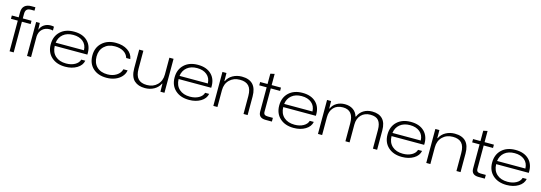

<svg xmlns="http://www.w3.org/2000/svg" viewBox="17 -1783 8015 2844"><g transform="rotate(15 4025.0 -360.5)"><path d="M119.1 0V-470.2H14.2V-521H119.1V-597.2Q119.1 -663.1 155.3 -696Q191.4 -729 257.8 -729H319.8V-676.8H268.1Q222.7 -676.8 202.4 -656.5Q182.1 -636.2 182.1 -591.8V-521H315.9V-470.2H182.1V0Z M386.7 0V-521H442.9L446.8 -420.9H449.7Q466.3 -470.2 509.5 -499Q552.7 -527.8 609.9 -527.8Q640.1 -527.8 659.7 -522V-462.9Q639.6 -469.2 609.9 -469.2Q543 -469.2 498.8 -429.7Q454.6 -390.1 448.7 -319.8V0Z M971.7 7.8Q839.4 7.8 760 -64.5Q680.7 -136.7 680.7 -258.8Q680.7 -381.3 758.8 -455.1Q836.9 -528.8 968.8 -528.8Q1103 -528.8 1177.5 -454.3Q1252 -379.9 1244.6 -251H744.6Q746.6 -152.8 807.9 -97.4Q869.1 -42 972.7 -42Q1050.3 -42 1106.4 -73.2Q1162.6 -104.5 1176.8 -155.8H1238.8Q1224.6 -82 1150.4 -37.1Q1076.2 7.8 971.7 7.8ZM745.6 -299.8H1179.7Q1176.8 -384.8 1119.6 -431.9Q1062.5 -479 968.8 -479Q873.5 -479 814.7 -430.2Q755.9 -381.3 745.6 -299.8Z M1605.5 7.8Q1473.6 7.8 1396.5 -64Q1319.3 -135.7 1319.3 -259.8Q1319.3 -380.4 1399.4 -454.6Q1479.5 -528.8 1609.4 -528.8Q1718.8 -528.8 1791.5 -480.2Q1864.3 -431.6 1876.5 -351.1H1813.5Q1795.4 -411.6 1741 -443.4Q1686.5 -475.1 1609.4 -475.1Q1506.8 -475.1 1445.1 -415.8Q1383.3 -356.4 1383.3 -258.8Q1383.3 -160.2 1442.4 -102.5Q1501.5 -44.9 1606.4 -44.9Q1686 -44.9 1744.1 -82.3Q1802.2 -119.6 1816.4 -179.2H1881.3Q1872.6 -124 1833.7 -81.3Q1794.9 -38.6 1735.4 -15.4Q1675.8 7.8 1605.5 7.8Z M2195.3 7.8Q2143.6 7.8 2103.3 -5.1Q2063 -18.1 2031.7 -45.9Q2000.5 -73.7 1983.9 -121.3Q1967.3 -168.9 1967.3 -233.9V-521H2031.2V-245.1Q2031.2 -141.1 2075.7 -92.5Q2120.1 -43.9 2210.9 -43.9Q2308.1 -43.9 2369.1 -104.7Q2430.2 -165.5 2430.2 -264.2V-521H2494.1V0H2432.1L2430.2 -123H2425.3Q2395.5 -61.5 2334 -26.9Q2272.5 7.8 2195.3 7.8Z M2871.1 7.8Q2738.8 7.8 2659.4 -64.5Q2580.1 -136.7 2580.1 -258.8Q2580.1 -381.3 2658.2 -455.1Q2736.3 -528.8 2868.2 -528.8Q3002.4 -528.8 3076.9 -454.3Q3151.4 -379.9 3144 -251H2644Q2646 -152.8 2707.3 -97.4Q2768.6 -42 2872.1 -42Q2949.7 -42 3005.9 -73.2Q3062 -104.5 3076.2 -155.8H3138.2Q3124 -82 3049.8 -37.1Q2975.6 7.8 2871.1 7.8ZM2645 -299.8H3079.1Q3076.2 -384.8 3019 -431.9Q2961.9 -479 2868.2 -479Q2772.9 -479 2714.1 -430.2Q2655.3 -381.3 2645 -299.8Z M3243.7 0V-521H3305.7L3306.6 -397.9H3312.5Q3341.8 -460 3403.8 -494.4Q3465.8 -528.8 3541.5 -528.8Q3769.5 -528.8 3769.5 -285.2V0H3706.5V-274.9Q3706.5 -379.9 3661.9 -428Q3617.2 -476.1 3526.9 -476.1Q3429.2 -476.1 3367.9 -415.8Q3306.6 -355.5 3306.6 -257.8V0Z M4046.4 0Q3935.5 0 3935.5 -98.1V-470.2H3821.8V-521H3935.5V-679.2L3998.5 -692.9V-521H4141.6V-470.2H3998.5V-112.8Q3998.5 -81.5 4014.9 -69.3Q4031.2 -57.1 4065.4 -57.1H4141.6V0Z M4475.6 7.8Q4343.3 7.8 4263.9 -64.5Q4184.6 -136.7 4184.6 -258.8Q4184.6 -381.3 4262.7 -455.1Q4340.8 -528.8 4472.7 -528.8Q4606.9 -528.8 4681.4 -454.3Q4755.9 -379.9 4748.5 -251H4248.5Q4250.5 -152.8 4311.8 -97.4Q4373 -42 4476.6 -42Q4554.2 -42 4610.4 -73.2Q4666.5 -104.5 4680.7 -155.8H4742.7Q4728.5 -82 4654.3 -37.1Q4580.1 7.8 4475.6 7.8ZM4249.5 -299.8H4683.6Q4680.7 -384.8 4623.5 -431.9Q4566.4 -479 4472.7 -479Q4377.4 -479 4318.6 -430.2Q4259.8 -381.3 4249.5 -299.8Z M4848.1 0V-521H4910.2L4912.1 -407.2H4917Q4942.4 -464.8 4996.8 -496.8Q5051.3 -528.8 5121.1 -528.8Q5196.8 -528.8 5248.5 -492.9Q5300.3 -457 5318.4 -393.1H5325.2Q5352.1 -458.5 5408.7 -493.7Q5465.3 -528.8 5540 -528.8Q5645 -528.8 5700.2 -470.9Q5755.4 -413.1 5755.4 -295.9V0H5690.9V-288.1Q5690.9 -381.8 5652.8 -429Q5614.7 -476.1 5526.4 -476.1Q5438.5 -476.1 5385.7 -420.7Q5333 -365.2 5333 -273.9V0H5269V-275.9Q5269 -476.1 5106 -476.1Q5014.2 -476.1 4963.1 -421.1Q4912.1 -366.2 4912.1 -273.9V0Z M6136.2 7.8Q6003.9 7.8 5924.6 -64.5Q5845.2 -136.7 5845.2 -258.8Q5845.2 -381.3 5923.3 -455.1Q6001.5 -528.8 6133.3 -528.8Q6267.6 -528.8 6342 -454.3Q6416.5 -379.9 6409.2 -251H5909.2Q5911.1 -152.8 5972.4 -97.4Q6033.7 -42 6137.2 -42Q6214.8 -42 6271 -73.2Q6327.1 -104.5 6341.3 -155.8H6403.3Q6389.2 -82 6314.9 -37.1Q6240.7 7.8 6136.2 7.8ZM5910.2 -299.8H6344.2Q6341.3 -384.8 6284.2 -431.9Q6227.1 -479 6133.3 -479Q6038.1 -479 5979.2 -430.2Q5920.4 -381.3 5910.2 -299.8Z M6508.8 0V-521H6570.8L6571.8 -397.9H6577.6Q6606.9 -460 6668.9 -494.4Q6731 -528.8 6806.6 -528.8Q7034.7 -528.8 7034.7 -285.2V0H6971.7V-274.9Q6971.7 -379.9 6927 -428Q6882.3 -476.1 6792 -476.1Q6694.3 -476.1 6633.1 -415.8Q6571.8 -355.5 6571.8 -257.8V0Z M7311.5 0Q7200.7 0 7200.7 -98.1V-470.2H7086.9V-521H7200.7V-679.2L7263.7 -692.9V-521H7406.7V-470.2H7263.7V-112.8Q7263.7 -81.5 7280 -69.3Q7296.4 -57.1 7330.6 -57.1H7406.7V0Z M7740.7 7.8Q7608.4 7.8 7529.1 -64.5Q7449.7 -136.7 7449.7 -258.8Q7449.7 -381.3 7527.8 -455.1Q7606 -528.8 7737.8 -528.8Q7872.1 -528.8 7946.5 -454.3Q8021 -379.9 8013.7 -251H7513.7Q7515.6 -152.8 7576.9 -97.4Q7638.2 -42 7741.7 -42Q7819.3 -42 7875.5 -73.2Q7931.6 -104.5 7945.8 -155.8H8007.8Q7993.7 -82 7919.4 -37.1Q7845.2 7.8 7740.7 7.8ZM7514.6 -299.8H7948.7Q7945.8 -384.8 7888.7 -431.9Q7831.5 -479 7737.8 -479Q7642.6 -479 7583.7 -430.2Q7524.9 -381.3 7514.6 -299.8Z"/></g></svg>

Font: Lumene Sans Expanded Light
Style: Regular
Weight: 300
Width: 7
Designer: Deni Anggara
Version: Version 1.003;Glyphs 3.1.2 (3151)